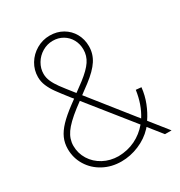

<svg xmlns="http://www.w3.org/2000/svg" viewBox="-172 -835 900 962"><g transform="rotate(-30 278.0 -353.5)"><path d="M49.8 -178.7Q49.8 -212.4 62.5 -241Q75.2 -269.5 102.3 -298.1Q129.4 -326.7 175.8 -361.3L203.6 -381.8L194.3 -392.6Q156.7 -440.4 139.2 -464.8Q121.6 -489.3 111.1 -514.2Q100.6 -539.1 100.6 -565.4Q100.6 -606 121.3 -640.6Q142.1 -675.3 177.7 -696Q213.4 -716.8 254.9 -716.8Q296.4 -716.8 329.3 -697.8Q362.3 -678.7 380.9 -645.8Q399.4 -612.8 399.4 -572.3Q399.4 -528.8 375.7 -492.2Q352.1 -455.6 298.8 -415L247.1 -376.5L444.8 -127.9Q481.9 -186 493.2 -265.6L524.4 -262.7Q519.5 -217.3 503.4 -176.5Q487.3 -135.7 464.8 -103L546.9 0H508.8L446.8 -77.6L439.5 -69.3Q404.8 -32.2 354.7 -11.2Q304.7 9.8 252.9 9.8Q195.8 9.8 149.4 -15.1Q103 -40 76.4 -83.3Q49.8 -126.5 49.8 -178.7ZM252.9 -20.5Q306.6 -21.5 350.6 -43Q394.5 -64.5 426.8 -103L222.7 -357.9L189.5 -333Q129.9 -286.6 106 -252Q82 -217.3 82 -178.7Q82 -135.3 104.5 -99.1Q127 -63 166 -42Q205.1 -21 252.9 -20.5ZM225.6 -403.3 228 -400.4 279.3 -438.5Q326.7 -475.1 346.9 -505.4Q367.2 -535.6 367.2 -572.3Q367.2 -604 352.8 -630.1Q338.4 -656.2 312.7 -671.4Q287.1 -686.5 254.9 -686.5Q222.7 -686.5 194.3 -669.7Q166 -652.8 149.4 -624.8Q132.8 -596.7 132.8 -565.4Q132.8 -543 142.6 -521Q152.3 -499 169.7 -475.3Q187 -451.7 225.6 -403.3Z"/></g></svg>

Font: Pretendard JP Thin
Style: Regular
Weight: 100
Designer: Base glyphs from Inter by Rasmus Andersson; Hangeul glyphs from Noto Sans CJK(Source Han Sans) by Jang Soo-young and Kan
Foundry: Kil Hyung-jin
Version: Version 1.309